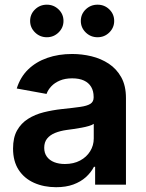

<svg xmlns="http://www.w3.org/2000/svg" viewBox="-20 -781 617 812"><path d="M217.3 10.7Q165.5 10.7 124 -7.8Q82.5 -26.4 58.8 -62.7Q35.2 -99.1 35.2 -152.8Q35.2 -199.2 52.2 -229.5Q69.3 -259.8 98.6 -278.3Q127.9 -296.9 165 -306.2Q202.1 -315.4 242.2 -319.8Q289.6 -324.7 318.8 -328.9Q348.1 -333 362.1 -341.8Q376 -350.6 376 -368.7V-371.1Q376 -396 365.5 -413.6Q355 -431.2 335 -440.4Q314.9 -449.7 285.2 -449.7Q255.4 -449.7 233.4 -440.4Q211.4 -431.2 197.3 -416.3Q183.1 -401.4 176.8 -383.8L50.8 -406.7Q65.9 -455.1 99.1 -487.3Q132.3 -519.5 179.9 -536.1Q227.5 -552.7 285.2 -552.7Q326.7 -552.7 366.9 -543Q407.2 -533.2 440.2 -511.5Q473.1 -489.7 492.9 -454.1Q512.7 -418.5 512.7 -366.2V0H382.3V-75.7H377.4Q364.7 -51.3 343 -31.7Q321.3 -12.2 290 -0.7Q258.8 10.7 217.3 10.7ZM254.4 -87.4Q291.5 -87.4 318.8 -102.1Q346.2 -116.7 361.3 -141.4Q376.5 -166 376.5 -195.3V-257.3Q370.1 -252.4 356.2 -248.3Q342.3 -244.1 325.2 -241Q308.1 -237.8 291.3 -235.4Q274.4 -232.9 262.2 -231.4Q234.4 -227.5 212.9 -218.8Q191.4 -210 179.2 -194.8Q167 -179.7 167 -155.8Q167 -133.8 178.2 -118.4Q189.5 -103 209.2 -95.2Q229 -87.4 254.4 -87.4ZM392.6 -623.5Q363.3 -623.5 342.5 -643.8Q321.8 -664.1 321.8 -692.4Q321.8 -721.2 342.5 -741.2Q363.3 -761.2 392.6 -761.2Q421.9 -761.2 442.4 -741.2Q462.9 -721.2 462.9 -692.4Q462.9 -664.1 442.4 -643.8Q421.9 -623.5 392.6 -623.5ZM178.2 -623.5Q148.9 -623.5 128.2 -643.8Q107.4 -664.1 107.4 -692.4Q107.4 -721.2 128.2 -741.2Q148.9 -761.2 178.2 -761.2Q207 -761.2 227.8 -741.2Q248.5 -721.2 248.5 -692.4Q248.5 -664.1 227.8 -643.8Q207 -623.5 178.2 -623.5Z"/></svg>

Font: Inter Cardless
Style: Bold
Weight: 700
Designer: Rasmus Andersson
Foundry: rsms
Version: Version 4.001;git-9221beed3